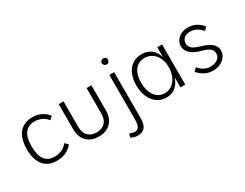

<svg xmlns="http://www.w3.org/2000/svg" viewBox="-90 -1268 2637 2070"><g transform="rotate(-30 1229.0 -233.0)"><path d="M469 -70Q439 -30 388.5 -5Q338 20 272 20Q163 20 106.5 -51Q50 -122 50 -250Q50 -378 106.5 -449Q163 -520 272 -520Q337 -520 385 -495Q433 -470 463 -430L427 -394Q394 -436 354.5 -452.5Q315 -469 272 -469Q192 -469 151 -416Q110 -363 110 -253Q110 -142 150 -86.5Q190 -31 272 -31Q317 -31 358 -47.5Q399 -64 433 -106Z M651 -500V-183Q651 -108 690.5 -69.5Q730 -31 795 -31Q863 -31 900.5 -70.5Q938 -110 938 -183V-500H998V-185Q998 -125 974.5 -79Q951 -33 905.5 -6.5Q860 20 794 20Q730 20 684.5 -5.5Q639 -31 615 -77.5Q591 -124 591 -185V-500Z M1091 154Q1108 161 1127 165.5Q1146 170 1157 170Q1190 170 1205.5 139.5Q1221 109 1221 50V-500H1281V68Q1281 147 1252 184Q1223 221 1163 221Q1145 221 1131 218Q1117 215 1104.5 210Q1092 205 1078 198ZM1214 -650Q1214 -659 1218.5 -667.5Q1223 -676 1231.5 -681.5Q1240 -687 1253 -687Q1273 -687 1282 -675.5Q1291 -664 1291 -650Q1291 -636 1282 -624Q1273 -612 1253 -612Q1240 -612 1231.5 -618Q1223 -624 1218.5 -632.5Q1214 -641 1214 -650Z M1636 20Q1567 20 1518 -16.5Q1469 -53 1442.5 -115.5Q1416 -178 1416 -257Q1416 -334 1441.5 -393.5Q1467 -453 1515 -486.5Q1563 -520 1632 -520Q1729 -520 1781.5 -450Q1834 -380 1834 -252Q1834 -124 1782 -52Q1730 20 1636 20ZM1642 -30Q1694 -30 1733.5 -59Q1773 -88 1795.5 -138.5Q1818 -189 1818 -253Q1818 -317 1795.5 -365.5Q1773 -414 1732.5 -441.5Q1692 -469 1639 -469Q1563 -469 1519.5 -412.5Q1476 -356 1476 -256Q1476 -153 1521 -91.5Q1566 -30 1642 -30ZM1818 0V-500H1878V0Z M2070 -106Q2102 -67 2138 -49Q2174 -31 2214 -31Q2263 -31 2299.5 -55.5Q2336 -80 2336 -125Q2336 -163 2306.5 -187Q2277 -211 2215 -227Q2132 -248 2087.5 -288Q2043 -328 2043 -382Q2043 -420 2064.5 -451.5Q2086 -483 2123 -501.5Q2160 -520 2208 -520Q2266 -520 2312.5 -494Q2359 -468 2387 -430L2351 -394Q2319 -433 2283.5 -451Q2248 -469 2208 -469Q2156 -469 2129.5 -443.5Q2103 -418 2103 -380Q2103 -343 2131.5 -318.5Q2160 -294 2230 -274Q2315 -250 2355.5 -214.5Q2396 -179 2396 -128Q2396 -87 2372.5 -53.5Q2349 -20 2308.5 0Q2268 20 2216 20Q2157 20 2110 -6Q2063 -32 2034 -70Z"/></g></svg>

Font: Moderustic Light
Style: Regular
Weight: 300
Designer: Tural Alisoy
Foundry: TAFT Foundry
Version: Version 2.120